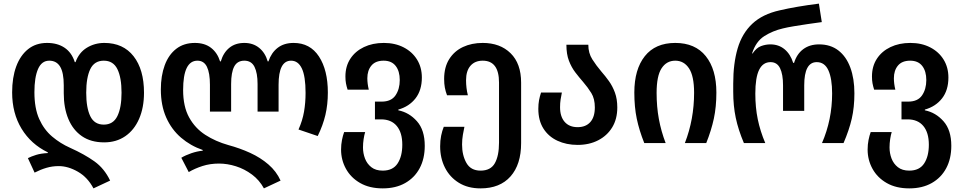

<svg xmlns="http://www.w3.org/2000/svg" viewBox="-20 -790 5314 1060"><path d="M496 250Q464 189 410 158Q356 127 304 127Q269 127 236.5 136.5Q204 146 171 163L134 83Q154 73 180 65Q206 57 244 55V51Q151 6 99 -79.5Q47 -165 47 -280Q47 -362 69.5 -423Q92 -484 135 -518.5Q178 -553 240 -553Q297 -553 336.5 -526.5Q376 -500 393 -447H397Q416 -500 459.5 -526.5Q503 -553 556 -553Q660 -553 717.5 -479.5Q775 -406 775 -278Q775 -196 748 -134Q721 -72 671.5 -38Q622 -4 555 -4Q482 -4 432.5 -38Q383 -72 357.5 -133Q332 -194 332 -275V-319Q332 -389 312 -422Q292 -455 252 -455Q210 -455 190 -409Q170 -363 170 -281Q170 -192 196.5 -133Q223 -74 268 -36Q313 2 367 26Q447 62 501.5 101Q556 140 588 207ZM553 -102Q605 -102 628 -149Q651 -196 651 -278Q651 -362 628 -408.5Q605 -455 553 -455Q501 -455 478.5 -408.5Q456 -362 456 -278Q456 -195 478.5 -148.5Q501 -102 553 -102Z M1437 250Q1412 204 1371 173.5Q1330 143 1282.5 128Q1235 113 1189 113Q1140 113 1098 126.5Q1056 140 1022 160L981 81Q1004 67 1036 56Q1068 45 1099 42V38Q1032 15 979.5 -30Q927 -75 897.5 -141.5Q868 -208 868 -296Q868 -372 889.5 -430Q911 -488 953 -520.5Q995 -553 1056 -553Q1110 -553 1145 -526Q1180 -499 1195 -451H1199Q1213 -499 1246 -526Q1279 -553 1329 -553Q1377 -553 1410.5 -526Q1444 -499 1458 -451H1462Q1478 -499 1513 -526Q1548 -553 1601 -553Q1692 -553 1741 -478Q1790 -403 1790 -279Q1790 -213 1776.5 -155.5Q1763 -98 1734 -39L1628 -75Q1650 -124 1658.5 -173.5Q1667 -223 1667 -277Q1667 -369 1646.5 -412Q1626 -455 1587 -455Q1518 -455 1518 -322V-174H1402V-326Q1402 -387 1385 -421Q1368 -455 1329 -455Q1290 -455 1273 -422.5Q1256 -390 1256 -326V-174H1139V-322Q1139 -387 1122.5 -421Q1106 -455 1070 -455Q991 -455 991 -293Q991 -202 1024 -142Q1057 -82 1113.5 -45.5Q1170 -9 1241 11Q1304 28 1361 54Q1418 80 1462 118Q1506 156 1529 207Z M2093 250Q2020 250 1968.5 220.5Q1917 191 1890 142Q1863 93 1863 36Q1863 8 1868 -17Q1873 -42 1880 -61H1996Q1991 -45 1987.5 -22Q1984 1 1984 24Q1984 56 1995 85Q2006 114 2030 133Q2054 152 2093 152Q2149 152 2175 112.5Q2201 73 2201 9Q2201 -58 2170.5 -94.5Q2140 -131 2084 -131H2050V-229H2087Q2140 -229 2163.5 -263.5Q2187 -298 2187 -348Q2187 -397 2164.5 -426Q2142 -455 2098 -455Q2053 -455 2030.5 -428Q2008 -401 2008 -358Q2008 -328 2016 -295H1899Q1893 -314 1890 -330Q1887 -346 1887 -368Q1887 -424 1914 -465.5Q1941 -507 1989 -530Q2037 -553 2099 -553Q2161 -553 2208.5 -528.5Q2256 -504 2282.5 -461Q2309 -418 2309 -362Q2309 -292 2274 -247Q2239 -202 2179 -185V-181Q2239 -169 2282 -120.5Q2325 -72 2325 15Q2325 86 2297 138.5Q2269 191 2217 220.5Q2165 250 2093 250Z M2633 250Q2563 250 2513 219Q2463 188 2436.5 135.5Q2410 83 2410 18Q2410 -14 2415.5 -41Q2421 -68 2430 -90H2544Q2540 -72 2535.5 -46Q2531 -20 2531 8Q2531 67 2555 109.5Q2579 152 2633 152Q2689 152 2712 111Q2735 70 2735 -3V-334Q2735 -455 2645 -455Q2602 -455 2577.5 -427Q2553 -399 2553 -347Q2553 -304 2563 -264H2448Q2440 -285 2436 -306Q2432 -327 2432 -354Q2432 -419 2460 -463.5Q2488 -508 2536 -530.5Q2584 -553 2645 -553Q2741 -553 2799 -496Q2857 -439 2857 -334V0Q2857 118 2798.5 184Q2740 250 2633 250Z M3169 10Q3107 10 3057.5 -13Q3008 -36 2980 -80.5Q2952 -125 2952 -189Q2952 -216 2956 -237Q2960 -258 2967 -279H3082Q3078 -260 3075 -240.5Q3072 -221 3072 -198Q3072 -146 3097.5 -117Q3123 -88 3169 -88Q3214 -88 3239 -116Q3264 -144 3264 -197Q3264 -245 3244.5 -276.5Q3225 -308 3199 -338Q3178 -362 3156.5 -390Q3135 -418 3121 -454.5Q3107 -491 3107 -543H3228Q3228 -497 3250 -462.5Q3272 -428 3300 -395Q3322 -370 3342 -342Q3362 -314 3375 -278.5Q3388 -243 3388 -197Q3388 -133 3360 -87Q3332 -41 3282.5 -15.5Q3233 10 3169 10Z M3537 0Q3509 -70 3495.5 -134.5Q3482 -199 3482 -279Q3482 -407 3540 -480Q3598 -553 3708 -553Q3818 -553 3876.5 -480Q3935 -407 3935 -279Q3935 -200 3921 -135Q3907 -70 3879 0H3761Q3812 -131 3812 -278Q3812 -370 3784 -412.5Q3756 -455 3708 -455Q3660 -455 3632.5 -413Q3605 -371 3605 -277Q3605 -201 3617.5 -133Q3630 -65 3655 0Z M4087 0Q4056 -73 4042 -139.5Q4028 -206 4028 -283V-328Q4028 -440 4052.5 -523Q4077 -606 4133.5 -659Q4190 -712 4285 -733Q4375 -754 4501 -770L4517 -668Q4479 -663 4438.5 -657Q4398 -651 4362 -645Q4326 -639 4302 -633Q4246 -620 4199.5 -590.5Q4153 -561 4132 -495H4135Q4156 -526 4181.5 -535.5Q4207 -545 4233 -545Q4279 -545 4311.5 -518Q4344 -491 4359 -443H4364Q4379 -492 4414.5 -518.5Q4450 -545 4502 -545Q4565 -545 4608.5 -511.5Q4652 -478 4674.5 -417Q4697 -356 4697 -275Q4697 -198 4682.5 -135Q4668 -72 4637 0H4518Q4574 -129 4574 -274Q4574 -356 4553.5 -401.5Q4533 -447 4489 -447Q4420 -447 4420 -319V-178H4303V-319Q4303 -380 4286.5 -413.5Q4270 -447 4234 -447Q4192 -447 4171 -404.5Q4150 -362 4150 -273Q4150 -197 4163.5 -131.5Q4177 -66 4205 0Z M5000 250Q4927 250 4875.5 220.5Q4824 191 4797 142Q4770 93 4770 36Q4770 8 4775 -17Q4780 -42 4787 -61H4903Q4898 -45 4894.5 -22Q4891 1 4891 24Q4891 56 4902 85Q4913 114 4937 133Q4961 152 5000 152Q5056 152 5082 112.5Q5108 73 5108 9Q5108 -58 5077.5 -94.5Q5047 -131 4991 -131H4957V-229H4994Q5047 -229 5070.5 -263.5Q5094 -298 5094 -348Q5094 -397 5071.5 -426Q5049 -455 5005 -455Q4960 -455 4937.5 -428Q4915 -401 4915 -358Q4915 -328 4923 -295H4806Q4800 -314 4797 -330Q4794 -346 4794 -368Q4794 -424 4821 -465.5Q4848 -507 4896 -530Q4944 -553 5006 -553Q5068 -553 5115.5 -528.5Q5163 -504 5189.5 -461Q5216 -418 5216 -362Q5216 -292 5181 -247Q5146 -202 5086 -185V-181Q5146 -169 5189 -120.5Q5232 -72 5232 15Q5232 86 5204 138.5Q5176 191 5124 220.5Q5072 250 5000 250Z"/></svg>

Font: Noto Sans Georgian SemiCondensed SemiBold
Style: Regular
Weight: 600
Width: 4
Designer: Monotype Design Team, Akaki Razmadze
Foundry: Google LLC
Version: Version 2.005; ttfautohint (v1.8.4.7-5d5b)